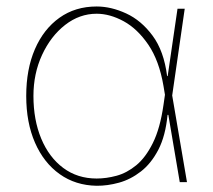

<svg xmlns="http://www.w3.org/2000/svg" viewBox="-20 -573 670 604"><path d="M284.1 11.4Q217.7 10.3 167.8 -25.2Q117.9 -60.7 90.2 -123.9Q62.5 -187.1 62.5 -271.3Q62.5 -355.1 89.8 -418.3Q117.2 -481.5 166.9 -517Q216.6 -552.6 284.1 -552.6Q329.5 -552.6 377 -530.7Q424.4 -508.9 460 -460.8Q495.7 -412.6 505.7 -333.8H507.5L538.4 -545.5H561.1L521.7 -272.7L568.2 0H545.5L509.6 -211.6H507.1Q500.7 -145.6 478.2 -102.1Q455.6 -58.6 423.3 -33.6Q391 -8.5 354.6 1.6Q318.2 11.7 284.1 11.4ZM498.9 -274.9 494.3 -302.6Q480.8 -382.1 446.6 -432.4Q412.3 -482.6 369 -506.2Q325.6 -529.8 284.1 -529.8Q230.1 -529.8 184.8 -494.5Q139.6 -459.2 112.4 -400.4Q85.2 -341.6 85.2 -271.3Q85.2 -195.7 109.7 -136.9Q134.2 -78.1 179 -44.7Q223.7 -11.4 284.1 -11.4Q314.3 -11.4 346.6 -20.1Q378.9 -28.8 408.6 -53.1Q438.2 -77.4 460.9 -123.2Q483.7 -169 494.3 -242.9Z"/></svg>

Font: Inter UI Thin
Style: Regular
Weight: 100
Designer: Rasmus Andersson
Foundry: rsms
Version: 3.2;8d6f07862